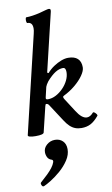

<svg xmlns="http://www.w3.org/2000/svg" viewBox="-110 -779 672 1152"><g transform="rotate(-10 225.5 -203.5)"><path d="M64 13Q41 13 29 9.5Q17 6 18 0L159 -593Q162 -605 163 -612.5Q164 -620 164 -626Q164 -664 133 -664Q129 -664 127.5 -673Q126 -682 127.5 -690.5Q129 -699 133 -699Q150 -699 170.5 -702Q191 -705 212.5 -710Q234 -715 253 -721Q261 -723 265 -724Q269 -725 273 -725Q284 -725 284 -716Q284 -712 283.5 -709Q283 -706 282 -702L198 -350L206 -346Q224 -367 247 -382.5Q270 -398 293.5 -407Q317 -416 337 -416Q375 -416 394.5 -398Q414 -380 414 -345Q414 -324 394.5 -296Q375 -268 343 -241.5Q311 -215 274 -197Q267 -194 267 -189Q267 -184 272 -176L324 -95Q356 -44 387 -44Q407 -44 426 -66Q430 -70 436.5 -65Q443 -60 448 -53Q453 -46 449 -42Q424 -12 400 0.5Q376 13 344 13Q323 13 306 6.5Q289 0 274 -14Q259 -28 243 -53L176 -156Q170 -166 159 -166Q155 -166 152 -153L115 0Q112 13 64 13ZM176 -192Q200 -192 224 -204.5Q248 -217 268.5 -238Q289 -259 301 -284Q313 -309 313 -334Q313 -361 296 -361Q273 -361 249 -346Q225 -331 196 -298Q189 -289 184.5 -281Q180 -273 178 -267L164 -207Q164 -206 163.5 -204Q163 -202 163 -199Q163 -192 176 -192ZM62 317Q53 321 47.5 309Q42 297 48 292Q73 270 91.5 252Q110 234 122.5 217.5Q135 201 140 186Q145 173 134 169Q117 164 109.5 149.5Q102 135 102 118Q102 92 123.5 73.5Q145 55 173 55Q202 55 220.5 73Q239 91 239 123Q239 157 217.5 189.5Q196 222 165.5 248.5Q135 275 106 293Q77 311 62 317Z"/></g></svg>

Font: Junicode VF
Style: Italic
Weight: 400
Italic angle: -11°
Designer: Peter S. Baker
Version: Version 2.209